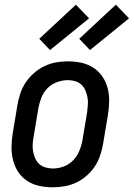

<svg xmlns="http://www.w3.org/2000/svg" viewBox="-20 -789 569 817"><path d="M204 8Q175 8 147 2Q119 -4 96 -19Q73 -34 58 -56.5Q43 -79 36 -106Q29 -133 29 -162Q29 -191 34 -221L54 -341Q58 -365 66 -390Q74 -415 89 -437.5Q104 -460 124.5 -478Q145 -496 169 -507.5Q193 -519 218.5 -523.5Q244 -528 269 -528Q298 -528 326 -522Q354 -516 377 -501Q400 -486 415.5 -463.5Q431 -441 438 -414Q445 -387 444.5 -358Q444 -329 439 -299L419 -179Q415 -155 407 -130Q399 -105 384.5 -82.5Q370 -60 349.5 -42Q329 -24 305 -12.5Q281 -1 255 3.5Q229 8 204 8ZM205 -72Q228 -72 251 -80.5Q274 -89 291 -106.5Q308 -124 317.5 -147Q327 -170 331 -193L351 -313Q353 -329 354 -345Q355 -361 352 -376Q349 -391 343 -405Q337 -419 326 -429Q315 -439 300 -443.5Q285 -448 269 -448Q246 -448 222.5 -439.5Q199 -431 182 -413.5Q165 -396 156 -373Q147 -350 143 -327L123 -207Q120 -191 119 -175Q118 -159 121 -144Q124 -129 130 -115Q136 -101 147 -91Q158 -81 173.5 -76.5Q189 -72 205 -72ZM363 -576 317 -624 473 -769 529 -711ZM193 -576 147 -624 303 -769 359 -711Z"/></svg>

Font: Iosevka Term Curly Md Obl
Style: Regular
Weight: 500
Italic angle: -9°
Designer: Belleve Invis
Foundry: Belleve Invis
Version: Version 32.3.0